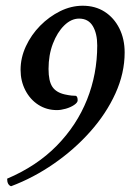

<svg xmlns="http://www.w3.org/2000/svg" viewBox="-20 -644 465 670"><path d="M268.6 -624Q312.5 -624 345.2 -603Q377.9 -582 396.5 -544.9Q415 -507.8 415 -460.9Q415 -388.7 382.8 -317.9Q350.6 -247.1 294.9 -184.6Q239.3 -122.1 168 -72.8Q96.7 -23.4 18.6 5.9Q4.9 1 4.9 -20.5Q108.4 -64.5 178.2 -135.7Q248 -207 283.7 -296.4Q319.3 -385.7 319.3 -485.4Q319.3 -527.3 303.7 -553.2Q288.1 -579.1 255.9 -579.1Q228.5 -579.1 204.1 -555.2Q179.7 -531.2 164.6 -491.7Q149.4 -452.1 149.4 -403.3Q149.4 -361.3 162.6 -341.3Q175.8 -321.3 206.1 -314.5Q219.7 -311.5 229.5 -310.5Q239.3 -309.6 245.1 -309.6Q251 -306.6 251 -293.9Q251 -286.1 238.8 -277.8Q226.6 -269.5 209.5 -264.6Q192.4 -259.8 178.7 -259.8Q142.6 -259.8 113.8 -278.3Q85 -296.9 68.4 -329.1Q51.8 -361.3 51.8 -400.4Q51.8 -442.4 70.3 -482.4Q88.9 -522.5 120.1 -554.2Q151.4 -585.9 189.9 -605Q228.5 -624 268.6 -624Z"/></svg>

Font: Crimson Text SemiBold
Style: Italic
Weight: 600
Italic angle: -11°
Designer: Sebastian Kosch
Foundry: Sebastian Kosch
Version: Version 1.100; ttfautohint (v1.8.4)